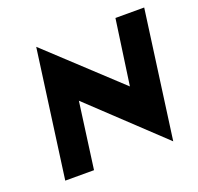

<svg xmlns="http://www.w3.org/2000/svg" viewBox="-91 -568 686 665"><g transform="rotate(-20 252.0 -235.0)"><path d="M42 0H148L181 -244L440 0L504 -470H398L364 -230L106 -470Z"/></g></svg>

Font: Hussar Tani
Style: Kurs
Weight: 700
Foundry: Cannot Into Space Fonts
Version: Version 0.92